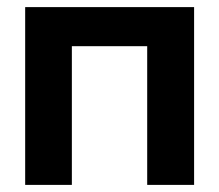

<svg xmlns="http://www.w3.org/2000/svg" viewBox="-20 -520 616 540"><path d="M50.8 0V-500H525.9V0H394V-390.1H182.1V0Z"/></svg>

Font: LT Wave Text Bold
Style: Regular
Weight: 700
Designer: Daniel Lyons
Version: Version 2.5 (Glyphs App)